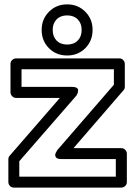

<svg xmlns="http://www.w3.org/2000/svg" viewBox="-20 -830 598 875"><path d="M18.1 0V-104Q18.1 -114.3 23.9 -120.1L252.9 -383.8H53.2Q42.5 -383.8 35.2 -391.8Q27.8 -399.9 27.8 -409.2V-539.1Q27.8 -549.8 35.9 -556.9Q43.9 -564 53.2 -564H523.9Q534.7 -564 541.7 -556.2Q548.8 -548.3 548.8 -539.1V-435.1Q548.8 -424.8 543 -418.9L314.9 -154.8H533.2Q543.9 -154.8 551 -147Q558.1 -139.2 558.1 -129.9V0Q558.1 10.7 550.3 17.8Q542.5 24.9 533.2 24.9H43Q32.2 24.9 25.1 17.1Q18.1 9.3 18.1 0ZM67.9 -24.9H507.8V-105H259.8Q238.3 -105 233.6 -115.2Q229 -125.5 235.4 -135.7L241.2 -146L499 -443.8V-514.2H78.1V-434.1H308.1Q321.8 -434.1 328.9 -429.9Q335.9 -425.8 335.9 -419.7Q335.9 -413.6 334.2 -407.5Q332.5 -401.4 330.1 -397.5L327.1 -393.1L67.9 -95.2ZM169.9 -693.8Q169.9 -743.2 203.4 -776.6Q236.8 -810.1 286.1 -810.1Q335.4 -810.1 368.7 -776.6Q401.9 -743.2 401.9 -693.8Q401.9 -643.6 368.7 -610.4Q335.4 -577.1 286.1 -577.1Q236.3 -577.1 203.1 -610.4Q169.9 -643.6 169.9 -693.8ZM220.2 -693.8Q220.2 -663.1 238 -645Q255.9 -627 286.1 -627Q316.4 -627 334.2 -645Q352.1 -663.1 352.1 -693.8Q352.1 -723.6 334.2 -741.7Q316.4 -759.8 286.1 -759.8Q255.9 -759.8 238 -741.7Q220.2 -723.6 220.2 -693.8Z"/></svg>

Font: Trueno Bold Outline
Style: Regular
Weight: 700
Width: 6
Designer: Julieta Ulanovsky
Foundry: Julieta Ulanovsky
Version: Version 3.001b | FøM Fix